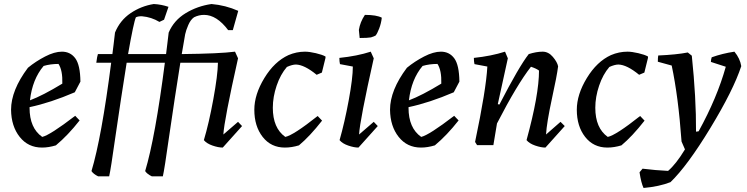

<svg xmlns="http://www.w3.org/2000/svg" viewBox="-20 -722 3717 955"><path d="M189 12Q120 12 78 -41Q36 -94 35 -176Q35 -273 119 -385Q158 -417 204.5 -441Q251 -465 288 -465Q330 -465 354.5 -432Q379 -399 380 -316L352 -263Q231 -211 127 -189V-186Q127 -85 190 -41Q229 -50 354 -146L376 -123Q318 -49 258 1Q222 12 189 12ZM197 -394Q141 -328 129 -223Q193 -247 290 -306Q292 -372 271 -404Q231 -404 197 -394Z M468 155Q445 144 435 129Q485 -37 533 -410H459Q463 -442 467 -453H539Q540 -463 545 -500.5Q550 -538 552 -560Q577 -621 629.5 -656.5Q682 -692 745 -702Q783 -700 818 -688L796 -624L773 -613Q733 -637 687 -641Q669 -642 656 -636Q645 -612 617 -453H806Q807 -464 812 -501.5Q817 -539 819 -560Q845 -621 903.5 -656.5Q962 -692 1032 -702Q1102 -696 1165 -668L1138 -572H1115Q1058 -648 995 -648Q969 -648 945 -636Q928 -624 916.5 -597.5Q905 -571 901 -551.5Q897 -532 888 -476Q885 -461 884 -453Q1072 -455 1149 -465L1164 -432Q1095 -124 1091 -53L1164 -116L1184 -95L1088 12Q1066 12 1037 2Q1008 -8 994 -25Q1019 -108 1041 -228Q1063 -348 1064 -410H877Q849 -235 821 -42Q798 121 790 155H735Q712 144 702 129Q752 -37 800 -410H610Q582 -235 554 -42Q531 121 523 155Z M1397 12Q1328 12 1286.5 -41Q1245 -94 1245 -176Q1245 -252 1295 -334Q1345 -416 1415 -448Q1455 -465 1497 -465Q1519 -465 1551 -457.5Q1583 -450 1599 -441V-434L1581 -361L1555 -350Q1494 -400 1452 -401Q1434 -401 1407 -389Q1375 -352 1356 -296Q1337 -240 1337 -186Q1337 -85 1399 -41Q1439 -49 1560 -145L1582 -122Q1521 -44 1467 1Q1431 12 1397 12Z M1769 -533Q1768 -538 1767 -553Q1766 -568 1765 -573Q1771 -612 1795 -648Q1853 -648 1879 -634Q1876 -606 1866 -580Q1856 -554 1848 -545Q1841 -541 1825 -536Q1808 -533 1769 -533ZM1735 -391 1671 -403Q1668 -416 1668 -434Q1756 -443 1824 -465L1839 -432Q1770 -124 1766 -53L1839 -116L1859 -95L1763 12Q1741 12 1712 2Q1683 -8 1669 -25Q1694 -112 1714.5 -223Q1735 -334 1735 -391Z M2074 12Q2005 12 1963 -41Q1921 -94 1920 -176Q1920 -273 2004 -385Q2043 -417 2089.5 -441Q2136 -465 2173 -465Q2215 -465 2239.5 -432Q2264 -399 2265 -316L2237 -263Q2116 -211 2012 -189V-186Q2012 -85 2075 -41Q2114 -50 2239 -146L2261 -123Q2203 -49 2143 1Q2107 12 2074 12ZM2082 -394Q2026 -328 2014 -223Q2078 -247 2175 -306Q2177 -372 2156 -404Q2116 -404 2082 -394Z M2693 12Q2671 12 2642 2Q2613 -8 2599 -25Q2661 -251 2661 -371Q2648 -381 2621 -390Q2552 -302 2452 -108L2434 0H2353L2343 -16Q2398 -277 2404 -391L2340 -403Q2337 -416 2337 -434Q2423 -443 2492 -465L2506 -432L2456 -204L2464 -202Q2562 -392 2610 -453Q2648 -465 2679 -465Q2708 -465 2730 -439Q2752 -413 2756 -392Q2750 -344 2726 -235Q2699 -110 2696 -53L2768 -116L2789 -95Z M3001 12Q2932 12 2890.5 -41Q2849 -94 2849 -176Q2849 -252 2899 -334Q2949 -416 3019 -448Q3059 -465 3101 -465Q3123 -465 3155 -457.5Q3187 -450 3203 -441V-434L3185 -361L3159 -350Q3098 -400 3056 -401Q3038 -401 3011 -389Q2979 -352 2960 -296Q2941 -240 2941 -186Q2941 -85 3003 -41Q3043 -49 3164 -145L3186 -122Q3125 -44 3071 1Q3035 12 3001 12Z M3181 213Q3169 188 3161 135L3176 117Q3240 125 3303 128Q3342 95 3387 21L3370 -18Q3354 -241 3321 -396L3252 -415Q3252 -435 3254 -446Q3345 -450 3401 -461L3421 -445Q3443 -235 3442 -67L3455 -69Q3547 -236 3590 -390L3516 -414Q3516 -425 3520 -437Q3573 -456 3633 -465Q3661 -431 3667 -393Q3628 -274 3513.5 -85.5Q3399 103 3315 184Q3259 206 3181 213Z"/></svg>

Font: Albura Medium
Style: Italic
Weight: 462
Italic angle: -7°
Designer: Mercedes Jáuregui
Foundry: Omnibus-Type Team
Version: Version 1.000